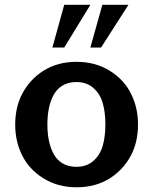

<svg xmlns="http://www.w3.org/2000/svg" viewBox="-20 -773 645 807"><path d="M520 -752.9 404.8 -573.2H359.9L410.2 -752.9ZM359.9 -752.9 250 -573.2H200.2L250 -752.9ZM560.1 -250Q560.1 -174.3 529.1 -117.2Q498 -60.1 443.8 -24.9Q383.3 14.2 301.8 14.2Q222.2 14.2 161.1 -24.4Q100.1 -63 71.8 -123Q43.9 -180.2 43.9 -249Q43.9 -324.7 75 -381.8Q106 -439 160.2 -474.1Q220.7 -513.2 301.8 -513.2Q381.8 -513.2 442.9 -474.6Q503.9 -436 532.2 -376Q560.1 -318.8 560.1 -250ZM300.8 -71.8Q343.8 -71.8 372.1 -96.4Q400.4 -121.1 411.6 -159.7Q422.9 -198.2 422.9 -250Q422.9 -301.8 411.6 -340.3Q400.4 -378.9 372.1 -403.6Q343.8 -428.2 300.8 -428.2Q268.1 -428.2 244.1 -414.3Q220.2 -400.4 206.3 -375.5Q192.4 -350.6 185.8 -319.3Q179.2 -288.1 179.2 -250Q179.2 -211.9 185.8 -180.7Q192.4 -149.4 206.3 -124.5Q220.2 -99.6 244.1 -85.7Q268.1 -71.8 300.8 -71.8Z"/></svg>

Font: Perun
Style: Bold
Weight: 700
Foundry: Copyright (c) Stefan Peev, Context Ltd, 2016
Version: Version 1.0000